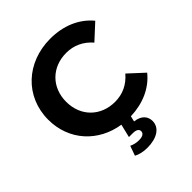

<svg xmlns="http://www.w3.org/2000/svg" viewBox="-255 -861 1242 1242"><g transform="rotate(-45 366.5 -240.0)"><path d="M427 -126C296 -126 203 -218 203 -350C203 -482 296 -574 427 -574C497 -574 556 -546 603 -492L707 -588C641 -668 540 -712 419 -712C201 -712 39 -561 39 -350C39 -161 169 -21 351 7L329 98H363C398 98 412 110 412 127C412 146 397 159 360 159C336 159 314 153 295 144L271 211C294 224 329 232 364 232C453 232 511 194 511 133C511 92 485 57 424 50L433 12C548 8 644 -35 707 -113L603 -209C556 -154 497 -126 427 -126Z"/></g></svg>

Font: Talent SemiBold
Style: Bold
Weight: 700
Designer: Mike Powis
Version: Version 1.001;hotconv 1.0.109;makeotfexe 2.5.65596